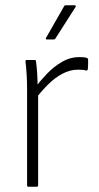

<svg xmlns="http://www.w3.org/2000/svg" viewBox="-20 -710 378 730"><path d="M88 0Q83 0 83 -5V-368Q83 -397 81.5 -423.5Q80 -450 77 -476Q76 -482 82 -482H112Q117 -482 117 -476Q120 -454 121.5 -429Q123 -404 123 -379L125 -356V-5Q125 0 119 0ZM115 -334 114 -377Q133 -403 159 -430Q185 -457 216 -475Q247 -493 281 -493Q300 -493 310 -490Q315 -488 315 -483Q315 -474 315 -465Q315 -456 314 -448Q314 -441 306 -442Q301 -444 293 -444.5Q285 -445 276 -445Q246 -445 217 -429.5Q188 -414 162.5 -388.5Q137 -363 115 -334ZM158 -560Q152 -560 155 -566L223 -685Q225 -690 229 -690H263Q267 -690 268 -687.5Q269 -685 267 -683L191 -564Q189 -560 185 -560Z"/></svg>

Font: Sofia Sans Semi Condensed ExtraLight
Style: Regular
Weight: 250
Version: Version 4.100